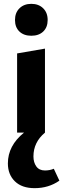

<svg xmlns="http://www.w3.org/2000/svg" viewBox="-20 -690 329 999"><path d="M58 -586Q58 -624 81.5 -647Q105 -670 143 -670Q181 -670 204.5 -647Q228 -624 228 -586Q228 -548 205 -526Q182 -504 143 -504Q104 -504 81 -526Q58 -548 58 -586ZM289 250Q233 289 160 289Q94 289 57.5 253.5Q21 218 21 160Q21 68 105 0H69V-412L214 -437V0Q154 50 154 124Q154 155 169 176Q184 197 214 197Q239 197 260 188Z"/></svg>

Font: Ysabeau Ultrabold
Style: Regular
Weight: 800
Designer: Christian Thalmann (Catharsis Fonts)
Version: Version 0.003